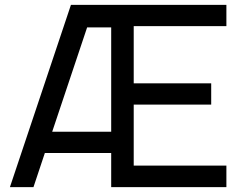

<svg xmlns="http://www.w3.org/2000/svg" viewBox="-20 -770 1004 790"><path d="M911.5 -662.5V-750H271.9L20.8 0H117.7L164.6 -140.6H437.5V0H911.5V-88.5H530.2V-339.6H849V-427.1H530.2V-662.5ZM194.8 -228.1 338.5 -657.3H437.5V-228.1Z"/></svg>

Font: Manrope3 Medium
Style: Regular
Weight: 500
Width: 4
Designer: Mikhail Sharanda
Foundry: Mikhail Sharanda
Version: Version 3.000;PS 003.000;hotconv 1.0.88;makeotf.lib2.5.64775